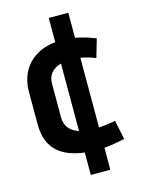

<svg xmlns="http://www.w3.org/2000/svg" viewBox="-113 -692 650 873"><g transform="rotate(-15 212.0 -255.5)"><path d="M204 114H296V-625H204ZM366 -393 391 -479Q356 -493 319 -502Q282 -511 245 -512Q175 -514 127.5 -490Q80 -466 55 -423Q30 -380 30 -321V-172Q30 -106 57 -66.5Q84 -27 133 -8.5Q182 10 246 12Q284 13 321.5 8Q359 3 393 -5L374 -95Q375 -95 365.5 -93.5Q356 -92 340.5 -89.5Q325 -87 305.5 -85.5Q286 -84 267 -84Q239 -84 216 -89.5Q193 -95 176 -106Q159 -117 150 -134.5Q141 -152 141 -175V-332Q141 -363 157 -382Q173 -401 201.5 -409.5Q230 -418 265 -416Q292 -415 318 -408.5Q344 -402 366 -393Z"/></g></svg>

Font: Advent Pro Expanded
Style: Bold
Weight: 700
Width: 7
Designer: VivaRado, Andreas Kalpakidis
Foundry: VivaRado, Andreas Kalpakidis
Version: Version 3.000